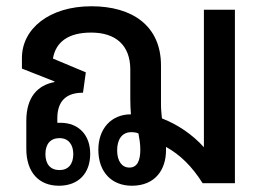

<svg xmlns="http://www.w3.org/2000/svg" viewBox="-20 -585 848 613"><path d="M168 8C231 8 268 -32 268 -94C268 -154 231 -193 173 -193C170 -193 166 -193 163 -193V-207C163 -266 195 -289 245 -289L254 -354L149 -398C158 -451 198 -481 271 -481C349 -481 396 -441 396 -363V-268C396 -250 397 -234 398 -220C336 -220 294 -175 294 -107C294 -34 338 8 401 8C476 8 510 -44 510 -105C510 -109 510 -112 510 -116C555 -91 593 -54 627 0H730V-554H631V-115C593 -157 546 -188 497 -207C496 -220 494 -233 494 -250V-376C494 -503 402 -565 272 -565C137 -565 50 -493 50 -400V-366L154 -325V-323C101 -313 64 -276 64 -199V-110C64 -34 105 8 168 8ZM393 -50C369 -50 354 -71 354 -105C354 -139 369 -163 399 -163C408 -163 415 -162 422 -159C425 -143 428 -126 428 -107C428 -72 418 -50 393 -50ZM170 -42C141 -42 125 -61 125 -93C125 -125 141 -144 170 -144C198 -144 214 -124 214 -93C214 -61 198 -42 170 -42Z"/></svg>

Font: Noto Sans Thai Looped SemiCondensed Medium
Style: Regular
Weight: 500
Width: 4
Designer: Sasikarn Vongin, Ben Mitchell
Foundry: The Fontpad Ltd
Version: Version 1.001